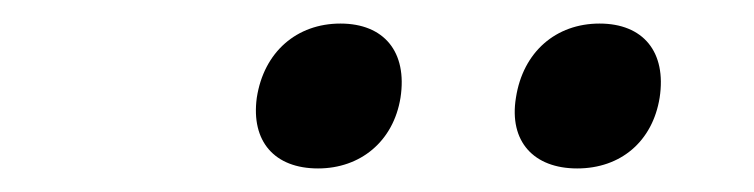

<svg xmlns="http://www.w3.org/2000/svg" viewBox="-20 -794 640 163"><path d="M470 -651C507 -651 534 -674 540 -711C546 -750 526 -774 489 -774C452 -774 424 -750 418 -711C412 -674 433 -651 470 -651ZM250 -651C286 -651 314 -674 320 -711C326 -750 306 -774 269 -774C232 -774 204 -750 198 -711C193 -674 213 -651 250 -651Z"/></svg>

Font: JetBrains Mono Light
Style: Italic
Weight: 336
Italic angle: -9°
Monospace: yes
Designer: Philipp Nurullin, Konstantin Bulenkov
Foundry: JetBrains
Version: Version 2.305